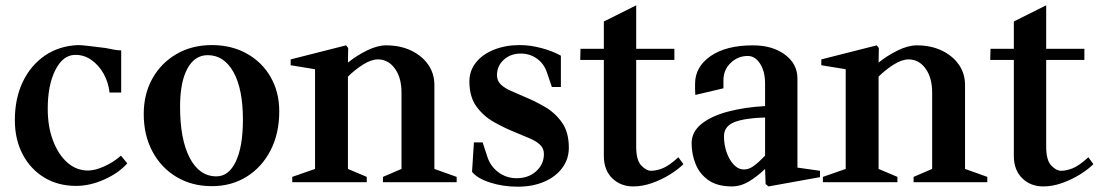

<svg xmlns="http://www.w3.org/2000/svg" viewBox="-20 -687 4143 724"><path d="M267 14Q199 14 147 -17.5Q95 -49 65.5 -105Q36 -161 36 -234Q36 -316 66 -378.5Q96 -441 149.5 -477.5Q203 -514 274 -517Q288 -517 316 -513.5Q344 -510 378 -506Q396 -502 411 -499.5Q426 -497 437 -497V-338H393Q389 -376 371 -408.5Q353 -441 324.5 -461Q296 -481 262 -480Q217 -479 188.5 -422.5Q160 -366 160 -277Q160 -209 180 -156.5Q200 -104 234 -74Q268 -44 312 -44Q339 -44 374 -60Q409 -76 436 -100L460 -71Q427 -34 373 -10Q319 14 267 14Z M779 15Q704 15 646 -19.5Q588 -54 555 -115.5Q522 -177 522 -257Q522 -333 555 -391.5Q588 -450 646 -483.5Q704 -517 779 -517Q853 -517 910.5 -485Q968 -453 1000.5 -396.5Q1033 -340 1033 -267Q1033 -184 1000.5 -120.5Q968 -57 910.5 -21Q853 15 779 15ZM796 -22Q843 -22 869.5 -78.5Q896 -135 896 -236Q896 -351 860.5 -415Q825 -479 763 -479Q714 -479 686.5 -428Q659 -377 659 -285Q659 -161 695.5 -91.5Q732 -22 796 -22Z M1082 0V-20L1168 -50V-426L1076 -441V-463L1285 -516L1293 -506L1292 -451Q1324 -477 1363.5 -496.5Q1403 -516 1436 -516Q1489 -516 1530 -496.5Q1571 -477 1594.5 -443.5Q1618 -410 1618 -366V-50L1702 -20V0H1424V-20L1494 -50V-338Q1494 -394 1469 -428.5Q1444 -463 1405 -463Q1380 -463 1349 -443.5Q1318 -424 1292 -398V-50L1363 -20V0Z M1932 17Q1877 17 1828.5 1.5Q1780 -14 1760 -39L1767 -150H1800L1818 -95Q1830 -59 1860 -37Q1890 -15 1928 -15Q1973 -15 2002 -41.5Q2031 -68 2031 -106Q2031 -128 2015.5 -142Q2000 -156 1975.5 -166Q1951 -176 1923 -188Q1883 -204 1843 -226.5Q1803 -249 1776.5 -285.5Q1750 -322 1750 -380Q1750 -420 1774.5 -451Q1799 -482 1842.5 -499.5Q1886 -517 1940 -517Q1980 -517 2022.5 -505.5Q2065 -494 2095 -477V-359H2061L2042 -415Q2031 -447 2004.5 -466Q1978 -485 1944 -485Q1905 -485 1879.5 -461.5Q1854 -438 1854 -404Q1854 -382 1869 -368Q1884 -354 1907.5 -344Q1931 -334 1958 -322Q1997 -306 2035.5 -283.5Q2074 -261 2099.5 -224.5Q2125 -188 2125 -130Q2125 -87 2100 -53.5Q2075 -20 2031.5 -1.5Q1988 17 1932 17Z M2368 16Q2320 16 2288.5 -15Q2257 -46 2257 -99V-461H2168L2169 -503H2257V-606L2379 -667V-503H2523V-461H2379V-134Q2379 -83 2398 -63Q2417 -43 2435 -43Q2455 -43 2479 -52.5Q2503 -62 2538 -94L2557 -68Q2538 -49 2507 -29.5Q2476 -10 2439.5 3Q2403 16 2368 16Z M2740 16Q2685 16 2651.5 -7.5Q2618 -31 2603 -68.5Q2588 -106 2588 -147Q2588 -190 2625.5 -220Q2663 -250 2726.5 -266.5Q2790 -283 2865 -287V-371Q2865 -418 2846 -447Q2827 -476 2800 -476Q2763 -476 2736 -450.5Q2709 -425 2708 -387Q2708 -376 2708 -367.5Q2708 -359 2708 -354L2602 -329Q2601 -338 2601 -349Q2601 -360 2601 -371Q2601 -435 2659.5 -475.5Q2718 -516 2819 -516Q2893 -516 2940 -481Q2987 -446 2987 -391V-55L3072 -43V-19L2878 16L2867 7L2865 -50Q2836 -22 2804.5 -3Q2773 16 2740 16ZM2786 -48Q2805 -48 2824 -62.5Q2843 -77 2865 -100V-244Q2789 -242 2749.5 -226.5Q2710 -211 2710 -173Q2710 -141 2720 -112.5Q2730 -84 2747 -66Q2764 -48 2786 -48Z M3083 0V-20L3169 -50V-426L3077 -441V-463L3286 -516L3294 -506L3293 -451Q3325 -477 3364.5 -496.5Q3404 -516 3437 -516Q3490 -516 3531 -496.5Q3572 -477 3595.5 -443.5Q3619 -410 3619 -366V-50L3703 -20V0H3425V-20L3495 -50V-338Q3495 -394 3470 -428.5Q3445 -463 3406 -463Q3381 -463 3350 -443.5Q3319 -424 3293 -398V-50L3364 -20V0Z M3914 16Q3866 16 3834.5 -15Q3803 -46 3803 -99V-461H3714L3715 -503H3803V-606L3925 -667V-503H4069V-461H3925V-134Q3925 -83 3944 -63Q3963 -43 3981 -43Q4001 -43 4025 -52.5Q4049 -62 4084 -94L4103 -68Q4084 -49 4053 -29.5Q4022 -10 3985.5 3Q3949 16 3914 16Z"/></svg>

Font: Wittgenstein Semibold
Style: Regular
Weight: 600
Designer: Jörg Drees
Foundry: Jörg Drees
Version: Version 1.303; ttfautohint (v1.8.4.7-5d5b)